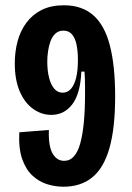

<svg xmlns="http://www.w3.org/2000/svg" viewBox="-20 -693 499 727"><path d="M220 14Q189 14 158.5 4.5Q128 -5 103 -28Q78 -51 64 -91Q50 -131 53 -192L165 -201Q164 -170 167.5 -148Q171 -126 179 -112Q187 -98 198 -91Q209 -84 223 -84Q245 -84 260 -101Q275 -118 284 -150.5Q293 -183 297.5 -230Q302 -277 302 -338Q302 -351 302 -365.5Q302 -380 301.5 -394.5Q301 -409 300 -422H288Q286 -378 277 -347Q268 -316 252.5 -296.5Q237 -277 217.5 -267.5Q198 -258 174 -258Q137 -258 105 -281Q73 -304 54.5 -347.5Q36 -391 36 -453Q36 -497 46.5 -536.5Q57 -576 80 -607Q103 -638 138 -655.5Q173 -673 222 -673Q290 -673 333 -635.5Q376 -598 396 -521Q416 -444 416 -328Q416 -208 394.5 -132.5Q373 -57 329.5 -21.5Q286 14 220 14ZM217 -342Q236 -342 249 -357Q262 -372 268.5 -399.5Q275 -427 275 -465Q275 -498 270 -523Q265 -548 253 -562.5Q241 -577 220 -577Q202 -577 190 -566Q178 -555 171.5 -537.5Q165 -520 162 -499.5Q159 -479 159 -460Q159 -425 166 -398Q173 -371 186 -356.5Q199 -342 217 -342Z"/></svg>

Font: Bricolage Grotesque Condensed SemiBold
Style: Regular
Weight: 600
Width: 3
Designer: Mathieu Triay
Foundry: Atelier Triay
Version: Version 1.000;gftools[0.9.30]